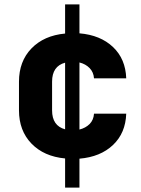

<svg xmlns="http://www.w3.org/2000/svg" viewBox="-20 -710 640 870"><path d="M275 140V8Q179 -1 122.5 -59.5Q66 -118 66 -210V-340Q66 -432 122.5 -490.5Q179 -549 275 -558V-690H340V-559Q435 -551 492 -497Q549 -443 552 -355H406Q404 -383 386 -401.5Q368 -420 340 -427V-123Q368 -130 386 -148Q404 -166 406 -195H552Q549 -107 492 -53Q435 1 340 9V140ZM216 -210Q216 -140 275 -124V-426Q216 -410 216 -340Z"/></svg>

Font: JetBrains Mono NL ExtraBold
Style: Regular
Weight: 800
Designer: Philipp Nurullin, Konstantin Bulenkov
Foundry: JetBrains
Version: Version 2.304; ttfautohint (v1.8.4.7-5d5b)